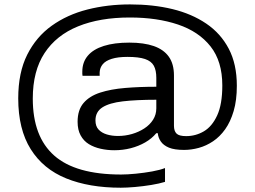

<svg xmlns="http://www.w3.org/2000/svg" viewBox="-20 -719 1185 892"><path d="M541 153.1Q394.4 153.1 287.5 109.8Q180.7 66.5 122.7 -26Q64.7 -118.5 64.7 -262Q64.7 -382 106.5 -465Q148.3 -548 220.4 -599.5Q292.4 -651 386 -674.8Q479.6 -698.5 584.2 -698.5Q691.2 -698.5 781 -676.8Q870.8 -655 938 -609.5Q1005.3 -564 1042.8 -492.5Q1080.3 -421 1080.3 -321Q1080.3 -253 1065.5 -203Q1050.7 -152.9 1026.1 -118.4Q1001.5 -83.9 969.9 -62.7Q938.3 -41.5 903.6 -32Q869 -22.5 834.9 -22.5Q790.8 -22.5 765.1 -33Q739.5 -43.6 727.1 -61.7Q714.7 -79.8 713.1 -100.2H706.1Q685.1 -75 654.5 -57.4Q623.8 -39.8 587.3 -30.4Q550.8 -21 510.8 -21Q478.6 -21 447.7 -27.9Q416.8 -34.8 392.7 -49.5Q368.7 -64.2 354.6 -90Q340.5 -115.8 340.5 -153.1Q340.5 -208.1 368.1 -240.4Q395.6 -272.7 445.4 -288.8Q495.1 -304.9 562 -310.4Q629 -316 706.2 -316V-357.5Q706.2 -392.4 694.6 -413.6Q683.1 -434.8 653.8 -444.8Q624.6 -454.7 572.5 -454.7Q527.6 -454.7 499 -445.6Q470.4 -436.6 457.2 -420.4Q444 -404.3 443 -383.1V-366.9H363.4Q362.4 -371.4 362.4 -376.1Q362.4 -380.8 362.4 -386.3Q362.4 -430.1 388 -460.2Q413.5 -490.3 462.3 -505.6Q511.1 -521 580.7 -521Q648.5 -521 694.6 -505Q740.7 -488.9 764.5 -455.3Q788.2 -421.8 788.2 -368.2V-134.8Q788.2 -110.4 800.1 -98.5Q811.9 -86.6 844.8 -86.6Q889 -86.6 927.1 -108.9Q965.2 -131.2 989 -182.9Q1012.8 -234.5 1012.8 -322Q1012.8 -434.1 958.2 -503.3Q903.6 -572.5 806.7 -605.1Q709.8 -637.7 583.2 -637.7Q444 -637.7 342.7 -596.6Q241.5 -555.5 186.9 -472.3Q132.3 -389.1 132.3 -261Q132.3 -84.1 232 3.8Q331.7 91.8 542.6 91.8Q571.7 91.8 610.5 88Q649.4 84.2 686.7 77.5Q724.1 70.7 746.6 61.7V126Q720.5 134 682.7 140.3Q644.8 146.5 606.7 149.8Q568.6 153.1 541 153.1ZM527.9 -87.3Q561.5 -87.3 593.1 -96.4Q624.6 -105.5 650.4 -122.3Q676.2 -139.1 691.2 -162.8Q706.2 -186.6 706.2 -215.8V-255.6Q613.9 -255.6 550.8 -248.2Q487.8 -240.8 455.6 -220.1Q423.5 -199.4 423.5 -159.6Q423.5 -132.6 438 -117.1Q452.5 -101.6 476.1 -94.5Q499.7 -87.3 527.9 -87.3Z"/></svg>

Font: Archivo SemiBold SemiExpanded
Style: Regular
Weight: 600
Width: 6
Version: Version 2.001